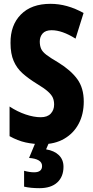

<svg xmlns="http://www.w3.org/2000/svg" viewBox="-20 -744 485 1004"><path d="M418 -213Q418 -147 391.5 -97Q365 -47 316 -18.5Q267 10 201 10Q156 10 114.5 1Q73 -8 30 -32V-187Q71 -160 114 -145.5Q157 -131 193 -131Q228 -131 245.5 -150Q263 -169 263 -197Q263 -217 256.5 -232.5Q250 -248 230.5 -265.5Q211 -283 171 -307Q129 -333 98.5 -360Q68 -387 51.5 -425Q35 -463 35 -519Q34 -612 89 -668Q144 -724 244 -724Q331 -724 417 -676L375 -542Q305 -586 250 -586Q218 -586 203 -569Q188 -552 188 -527Q188 -505 195 -489Q202 -473 223 -457Q244 -441 285 -417Q350 -377 384 -330.5Q418 -284 418 -213ZM312 128Q312 180 279.5 210Q247 240 186 240Q140 240 106 232V149Q135 157 158 157Q200 157 200 124Q200 105 182 94.5Q164 84 132 82L166 0H237L221 37Q264 44 288 67.5Q312 91 312 128Z"/></svg>

Font: Noto Sans Thai ExtCond ExtBd
Style: Regular
Weight: 800
Width: 2
Designer: Monotype Design Team
Foundry: Monotype Imaging Inc.
Version: Version 2.002; ttfautohint (v1.8.4.7-5d5b)